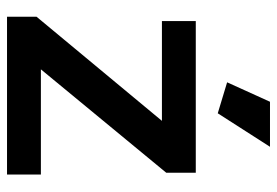

<svg xmlns="http://www.w3.org/2000/svg" viewBox="-138 -632 770 533"><g transform="rotate(90 246.5 -365.0)"><path d="M26 -82 315 -430H38V-524H459V-442L172 -94H464V0H26ZM294 -585 208 -611 262 -730H387Z"/></g></svg>

Font: Raleway
Style: Bold
Weight: 700
Designer: Matt McInerney, Pablo Impallari, Rodrigo Fuenzalida
Foundry: Matt McInerney, Pablo Impallari, Rodrigo Fuenzalida
Version: Version 4.026